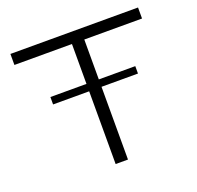

<svg xmlns="http://www.w3.org/2000/svg" viewBox="-122 -820 976 950"><g transform="rotate(-20 366.5 -345.0)"><path d="M395 -632H699V-690H27V-632H330V-422H140V-383H330V0H395V-383H587V-422H395Z"/></g></svg>

Font: Exo 2 Light Expanded
Style: Regular
Weight: 300
Width: 7
Designer: Natanael Gama
Version: Version 1.001;PS 001.001;hotconv 1.0.70;makeotf.lib2.5.58329